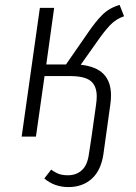

<svg xmlns="http://www.w3.org/2000/svg" viewBox="-20 -555 553 780"><path d="M431 -167Q431 -149 428 -129L410 0L400 72Q390 138 352.5 171.5Q315 205 258 205Q201 205 160 170L188 134Q204 146 219 151.5Q234 157 256 157Q290 157 312.5 136.5Q335 116 341 72L352 0L370 -128Q373 -148 373 -163Q373 -206 348.5 -226Q324 -246 263 -246H161L126 0H68L142 -523H200L168 -293H248L336 -420Q367 -466 395.5 -494.5Q424 -523 466 -535L484 -489Q451 -478 426.5 -452Q402 -426 371 -381L308 -292Q371 -285 401 -254Q431 -223 431 -167Z"/></svg>

Font: Fira Sans Light
Style: Italic
Weight: 300
Italic angle: -8°
Designer: bBox Type GmbH & Carrois Corporate GbR & Edenspiekermann AG
Foundry: bBox Type GmbH & Carrois Corporate GbR & Edenspiekermann AG
Version: Version 4.301